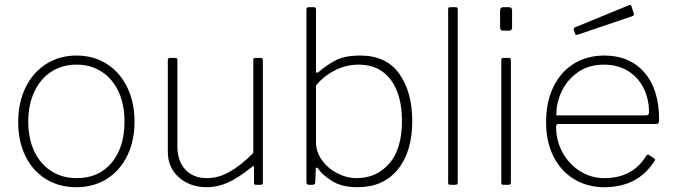

<svg xmlns="http://www.w3.org/2000/svg" viewBox="-20 -772 2822 802"><path d="M56 -262Q56 -343 86.5 -406Q117 -469 172.5 -504.5Q228 -540 300 -540Q371 -540 426 -505Q481 -470 511.5 -407Q542 -344 542 -264Q542 -184 511.5 -121.5Q481 -59 426 -24.5Q371 10 299 10Q226 10 171 -24.5Q116 -59 86 -120.5Q56 -182 56 -262ZM500 -264Q500 -335 475.5 -388.5Q451 -442 405.5 -472Q360 -502 300 -502Q239 -502 193.5 -472Q148 -442 123 -388Q98 -334 98 -264Q98 -194 123 -140.5Q148 -87 194 -57.5Q240 -28 301 -28Q393 -28 446.5 -92.5Q500 -157 500 -264Z M1038 -133V-521Q1038 -530 1047 -530H1069Q1078 -530 1078 -521V-9Q1078 0 1070 0H1049Q1041 0 1041 -8V-72Q1041 -77 1039 -78Q1037 -79 1033 -75Q973 -27 930 -8.5Q887 10 845 10Q774 10 727.5 -31Q681 -72 681 -137V-520Q681 -530 690 -530H712Q721 -530 721 -521V-159Q721 -100 754 -64Q787 -28 844 -28Q893 -28 939.5 -54.5Q986 -81 1038 -133Z M1271 0Q1265 0 1262.5 -3Q1260 -6 1260 -13V-732Q1260 -742 1269 -742H1292Q1300 -742 1300 -731V-478Q1300 -468 1304 -468Q1308 -468 1313 -473Q1340 -497 1379 -518.5Q1418 -540 1485 -540Q1594 -540 1648 -463.5Q1702 -387 1702 -267Q1702 -138 1641.5 -64Q1581 10 1474 10Q1408 10 1367.5 -15.5Q1327 -41 1309 -67Q1306 -72 1303 -72Q1299 -72 1299 -64L1297 -13Q1297 -5 1294 -2.5Q1291 0 1282 0ZM1300 -177Q1300 -138 1324.5 -103.5Q1349 -69 1388.5 -48.5Q1428 -28 1470 -28Q1553 -28 1606 -89Q1659 -150 1659 -267Q1659 -376 1612 -439Q1565 -502 1478 -502Q1425 -502 1378.5 -478Q1332 -454 1300 -415Z M1892 -12Q1892 -5 1890 -2.5Q1888 0 1880 0H1863Q1856 0 1854 -2Q1852 -4 1852 -10V-732Q1852 -738 1854 -740Q1856 -742 1861 -742H1883Q1888 -742 1890 -740Q1892 -738 1892 -732Z M2119 -660Q2119 -652 2116.5 -648Q2114 -644 2107 -644H2080Q2069 -644 2069 -658V-729Q2069 -735 2072.5 -738.5Q2076 -742 2081 -742H2107Q2112 -742 2115.5 -738.5Q2119 -735 2119 -729ZM2114 -12Q2114 -5 2112 -2.5Q2110 0 2102 0H2085Q2078 0 2076 -2Q2074 -4 2074 -10V-520Q2074 -526 2076 -528Q2078 -530 2083 -530H2105Q2110 -530 2112 -528Q2114 -526 2114 -520Z M2504 -28Q2623 -28 2679 -121Q2684 -129 2690 -125L2713 -110Q2719 -106 2714 -100Q2645 10 2504 10Q2433 10 2377.5 -24Q2322 -58 2291.5 -119.5Q2261 -181 2261 -261Q2261 -347 2292 -410Q2323 -473 2378 -506.5Q2433 -540 2504 -540Q2610 -540 2671.5 -469.5Q2733 -399 2733 -274V-269Q2733 -262 2730.5 -258Q2728 -254 2720 -254H2309Q2303 -254 2303 -240Q2303 -184 2330 -135Q2357 -86 2403 -57Q2449 -28 2504 -28ZM2674 -290Q2684 -290 2687.5 -293Q2691 -296 2691 -304Q2691 -359 2668 -404.5Q2645 -450 2602.5 -476Q2560 -502 2503 -502Q2440 -502 2395 -471Q2350 -440 2326.5 -391Q2303 -342 2304 -290ZM2627 -716 2628 -712Q2628 -707 2620 -704L2393 -627Q2391 -626 2388 -626Q2383 -626 2382 -632L2377 -647Q2376 -651 2377 -653.5Q2378 -656 2380 -657L2609 -751Q2611 -752 2613.5 -751Q2616 -750 2617 -748Z"/></svg>

Font: Libre Franklin Thin
Style: Regular
Weight: 250
Designer: Pablo Impallari, Rodrigo Fuenzalida
Foundry: Impallari Type
Version: Version 1.002; ttfautohint (v1.5)